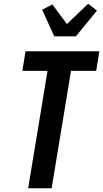

<svg xmlns="http://www.w3.org/2000/svg" viewBox="-20 -1010 553 1030"><path d="M131 0 235 -630H100L117 -735H513L496 -630H361L257 0ZM271 -815 206 -958 261 -986 339 -881 453 -990 500 -953 387 -815Z"/></svg>

Font: Iosevka Curly Extrabold
Style: Italic
Weight: 800
Italic angle: -9°
Monospace: yes
Designer: Belleve Invis
Foundry: Belleve Invis
Version: Version 22.1.2; ttfautohint (v1.8.4)